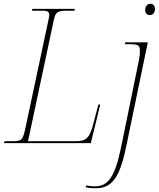

<svg xmlns="http://www.w3.org/2000/svg" viewBox="-29 -761 846 1021"><path d="M768 -681C782 -681 795 -690 795 -714C795 -731 785 -741 770 -741C754 -741 743 -727 743 -707C743 -690 754 -681 768 -681ZM-9 0H454L504 -205H494L470 -113C449 -31 435 -10 372 -10H120L257 -654C266 -694 274 -704 324 -704H367L369 -714H143L141 -704H184C214 -704 233 -705 233 -681C233 -677 232 -672 231 -666L107 -84C92 -14 88 -10 29 -10H-4ZM478 240C565 240 607 189 643 14L757 -536H637L635 -526H656C707 -526 715 -521 715 -489C715 -472 712 -454 710 -442L614 26C583 177 546 230 477 230C460 230 442 228 429 225L427 235C440 238 455 240 478 240Z"/></svg>

Font: Noto Serif Display Thin
Style: Italic
Weight: 100
Italic angle: -12°
Designer: Monotype Design Team
Foundry: Monotype Imaging Inc.
Version: Version 2.009